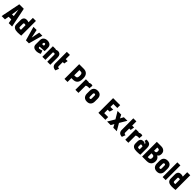

<svg xmlns="http://www.w3.org/2000/svg" viewBox="941 -3573 6459 6459"><g transform="rotate(45 4171.0 -343.5)"><path d="M522 0 379 -700H164L24 0H182L208 -150H334L361 0ZM230 -287 271 -555 314 -287Z M956 0V-700H811V-490Q784 -501 759.5 -505.5Q735 -510 706 -510Q679 -510 654 -501Q629 -492 610.5 -473.5Q592 -455 581 -427Q570 -399 570 -360V-156Q570 -109 586.5 -77Q603 -45 632 -26Q661 -7 698.5 2Q736 11 779 11Q798 11 816 10Q834 9 851.5 8.5Q869 8 886.5 6.5Q904 5 921.5 3Q939 1 956 0ZM810 -350 811 -133Q811 -133 808.5 -132.5Q806 -132 802 -132Q798 -132 793 -131.5Q788 -131 783.5 -131Q779 -131 776 -131Q757 -131 745.5 -134.5Q734 -138 727.5 -144.5Q721 -151 718 -161.5Q715 -172 715 -185V-330Q715 -339 718.5 -345.5Q722 -352 728 -355.5Q734 -359 741 -361Q748 -363 756 -363Q775 -363 789.5 -358Q804 -353 810 -350Z M1038 -501 1180 0H1323L1461 -501H1313L1252 -202L1188 -501Z M1654 -158V-176L1882 -188V-343Q1882 -399 1859 -436.5Q1836 -474 1795 -492.5Q1754 -511 1700 -511Q1646 -511 1602.5 -492Q1559 -473 1533.5 -435Q1508 -397 1508 -340V-135Q1508 -97 1521 -69Q1534 -41 1557.5 -23Q1581 -5 1612.5 4Q1644 13 1680 13Q1727 13 1773.5 0Q1820 -13 1856 -35L1814 -150Q1788 -139 1755 -128.5Q1722 -118 1698 -118Q1687 -118 1678.5 -121Q1670 -124 1665 -129Q1660 -134 1657 -141.5Q1654 -149 1654 -158ZM1736 -323V-300L1654 -294V-324Q1654 -342 1657.5 -354.5Q1661 -367 1670 -374Q1679 -381 1697 -382Q1713 -383 1721.5 -374.5Q1730 -366 1733 -352.5Q1736 -339 1736 -323Z M2196 -332V1H2341V-346Q2341 -385 2333 -413Q2325 -441 2311 -459.5Q2297 -478 2279.5 -489Q2262 -500 2242 -505Q2222 -510 2202 -510Q2179 -510 2160 -505Q2141 -500 2127.5 -493.5Q2114 -487 2107 -482V-501H1962V1H2107V-357Q2117 -363 2125 -366Q2133 -369 2140.5 -370.5Q2148 -372 2154 -372Q2164 -372 2171.5 -369Q2179 -366 2184.5 -360.5Q2190 -355 2193 -347.5Q2196 -340 2196 -332Z M2573 -168V-360H2641L2665 -500H2573V-700H2427V-151Q2427 -73 2470.5 -31Q2514 11 2596 13L2645 -114Q2622 -114 2606 -119Q2590 -124 2581.5 -135.5Q2573 -147 2573 -168Z M3232 -700H3014V0H3160V-184H3232Q3273 -184 3311.5 -194.5Q3350 -205 3382 -233Q3414 -261 3432.5 -312.5Q3451 -364 3451 -446Q3452 -522 3433 -571.5Q3414 -621 3382 -649Q3350 -677 3310.5 -688.5Q3271 -700 3232 -700ZM3160 -317V-564H3204Q3231 -564 3250 -559Q3269 -554 3281 -541Q3293 -528 3299 -505Q3305 -482 3305 -445Q3305 -405 3299 -380Q3293 -355 3281 -341Q3269 -327 3250 -322Q3231 -317 3204 -317Z M3829 -365 3842 -501Q3829 -507 3812.5 -511.5Q3796 -516 3777 -516Q3751 -516 3725.5 -507Q3700 -498 3679 -481V-501H3533V0H3679V-344Q3691 -352 3704.5 -357Q3718 -362 3731.5 -365.5Q3745 -369 3759 -370.5Q3773 -372 3786 -372Q3808 -372 3818.5 -368.5Q3829 -365 3829 -365Z M4275 -185V-317Q4275 -409 4226.5 -460.5Q4178 -512 4089 -512Q4026 -512 3983 -489Q3940 -466 3918 -423Q3896 -380 3896 -317V-185Q3896 -130 3916 -86Q3936 -42 3978 -16Q4020 10 4087 10Q4181 10 4228 -43.5Q4275 -97 4275 -185ZM4128 -317V-184Q4128 -170 4124 -158.5Q4120 -147 4111 -140.5Q4102 -134 4087 -134Q4071 -134 4061 -141Q4051 -148 4046.5 -159.5Q4042 -171 4042 -184V-317Q4042 -334 4047.5 -345Q4053 -356 4063 -361.5Q4073 -367 4087 -367Q4101 -367 4110 -361Q4119 -355 4123.5 -344Q4128 -333 4128 -317Z M4628 0H4961V-131H4774L4773 -295H4865L4906 -427H4774V-565H4963V-700H4628Z M5274 -381 5212 -501H5039L5190 -248L5042 0H5211L5274 -114L5337 0H5503L5358 -249L5508 -501H5339Z M5735 -168V-360H5803L5827 -500H5735V-700H5589V-151Q5589 -73 5632.5 -31Q5676 11 5758 13L5807 -114Q5784 -114 5768 -119Q5752 -124 5743.5 -135.5Q5735 -147 5735 -168Z M6203 -365 6216 -501Q6203 -507 6186.5 -511.5Q6170 -516 6151 -516Q6125 -516 6099.5 -507Q6074 -498 6053 -481V-501H5907V0H6053V-344Q6065 -352 6078.5 -357Q6092 -362 6105.5 -365.5Q6119 -369 6133 -370.5Q6147 -372 6160 -372Q6182 -372 6192.5 -368.5Q6203 -365 6203 -365Z M6477 -353Q6467 -366 6449.5 -376Q6432 -386 6411 -391.5Q6390 -397 6368 -397Q6341 -397 6317 -388.5Q6293 -380 6275 -362Q6257 -344 6247 -316Q6237 -288 6237 -250V-156Q6237 -108 6253 -76Q6269 -44 6297.5 -24.5Q6326 -5 6363 3Q6400 11 6443 11Q6463 11 6482 10.5Q6501 10 6519.5 9.5Q6538 9 6555.5 7.5Q6573 6 6590 4Q6607 2 6623 0V-307Q6623 -365 6611.5 -404Q6600 -443 6575 -466.5Q6550 -490 6509.5 -500Q6469 -510 6410 -510L6393 -427Q6412 -427 6427.5 -423Q6443 -419 6454 -411Q6465 -403 6471 -388.5Q6477 -374 6477 -353ZM6478 -247V-113Q6478 -113 6475.5 -112.5Q6473 -112 6468.5 -112Q6464 -112 6459 -111.5Q6454 -111 6449.5 -110.5Q6445 -110 6441 -110Q6423 -110 6411.5 -113Q6400 -116 6394 -122.5Q6388 -129 6385.5 -137.5Q6383 -146 6383 -156V-236Q6383 -244 6385.5 -250Q6388 -256 6392.5 -259.5Q6397 -263 6403 -265Q6409 -267 6416 -267Q6429 -267 6442 -263Q6455 -259 6465 -254.5Q6475 -250 6478 -247Z M6918 -700H6708V0H6928Q6998 0 7045.5 -25.5Q7093 -51 7118 -97.5Q7143 -144 7143 -206Q7143 -252 7129.5 -286.5Q7116 -321 7092.5 -345Q7069 -369 7039 -382Q7063 -397 7079 -417Q7095 -437 7103 -463.5Q7111 -490 7111 -523Q7111 -579 7087 -618.5Q7063 -658 7019.5 -679Q6976 -700 6918 -700ZM6886 -422H6854V-575H6893Q6916 -575 6931 -567.5Q6946 -560 6953 -543.5Q6960 -527 6960 -501Q6960 -473 6952.5 -455.5Q6945 -438 6929 -430Q6913 -422 6886 -422ZM6906 -121H6854V-299H6900Q6926 -299 6944.5 -290.5Q6963 -282 6972.5 -262.5Q6982 -243 6982 -211Q6982 -175 6970 -155.5Q6958 -136 6940.5 -128.5Q6923 -121 6906 -121Z M7602 -185V-317Q7602 -409 7553.5 -460.5Q7505 -512 7416 -512Q7353 -512 7310 -489Q7267 -466 7245 -423Q7223 -380 7223 -317V-185Q7223 -130 7243 -86Q7263 -42 7305 -16Q7347 10 7414 10Q7508 10 7555 -43.5Q7602 -97 7602 -185ZM7455 -317V-184Q7455 -170 7451 -158.5Q7447 -147 7438 -140.5Q7429 -134 7414 -134Q7398 -134 7388 -141Q7378 -148 7373.5 -159.5Q7369 -171 7369 -184V-317Q7369 -334 7374.5 -345Q7380 -356 7390 -361.5Q7400 -367 7414 -367Q7428 -367 7437 -361Q7446 -355 7450.5 -344Q7455 -333 7455 -317Z M7684 0H7829V-700H7684Z M8298 0V-700H8153V-490Q8126 -501 8101.5 -505.5Q8077 -510 8048 -510Q8021 -510 7996 -501Q7971 -492 7952.5 -473.5Q7934 -455 7923 -427Q7912 -399 7912 -360V-156Q7912 -109 7928.5 -77Q7945 -45 7974 -26Q8003 -7 8040.5 2Q8078 11 8121 11Q8140 11 8158 10Q8176 9 8193.5 8.5Q8211 8 8228.5 6.5Q8246 5 8263.5 3Q8281 1 8298 0ZM8152 -350 8153 -133Q8153 -133 8150.5 -132.5Q8148 -132 8144 -132Q8140 -132 8135 -131.5Q8130 -131 8125.5 -131Q8121 -131 8118 -131Q8099 -131 8087.5 -134.5Q8076 -138 8069.5 -144.5Q8063 -151 8060 -161.5Q8057 -172 8057 -185V-330Q8057 -339 8060.5 -345.5Q8064 -352 8070 -355.5Q8076 -359 8083 -361Q8090 -363 8098 -363Q8117 -363 8131.5 -358Q8146 -353 8152 -350Z"/></g></svg>

Font: Advent Pro ExtraBold
Style: Regular
Weight: 800
Designer: VivaRado, Andreas Kalpakidis
Foundry: VivaRado, Andreas Kalpakidis
Version: Version 3.000